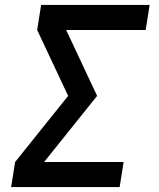

<svg xmlns="http://www.w3.org/2000/svg" viewBox="-20 -755 640 775"><path d="M25 0 41 -101 255 -368 130 -634 146 -735H584L568 -634H247L372 -368L158 -101H479L463 0Z"/></svg>

Font: Iosevka Extended
Style: Bold Italic
Weight: 700
Width: 7
Italic angle: -9°
Monospace: yes
Designer: Belleve Invis
Foundry: Belleve Invis
Version: Version 32.5.0; ttfautohint (v1.8.4)